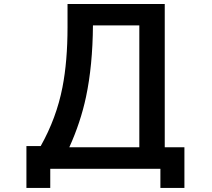

<svg xmlns="http://www.w3.org/2000/svg" viewBox="-20 -805 1040 944"><path d="M312 -785.2H790V-81.1H886.7V119.1H768.6V24.9H227.1V119.1H109.9V-86.9H180.2Q257.8 -225.1 287.1 -376Q312 -503.9 312 -671.4ZM665 -680.2H437Q435.5 -481.9 402.8 -328.1Q376 -202.6 320.8 -81.1H665Z"/></svg>

Font: BIZ UDGothic
Style: Bold
Weight: 700
Monospace: yes
Designer: TypeBank Co., Ltd.
Foundry: Morisawa Inc.
Version: Version 1.05